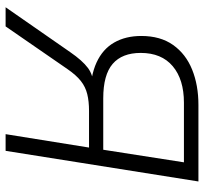

<svg xmlns="http://www.w3.org/2000/svg" viewBox="-42 -704 745 702"><g transform="rotate(90 331.0 -352.5)"><path d="M6 0 170 -236Q201 -281 228 -301Q255 -321 293 -321H316L331 -309Q257 -310 208 -332.5Q159 -355 135 -397Q111 -439 111 -496Q111 -566 144 -612.5Q177 -659 234 -682Q291 -705 363 -705H643L531 0H470L519 -305H385Q350 -305 323.5 -298.5Q297 -292 275.5 -275Q254 -258 232 -226L76 0ZM339 -357H527L573 -652H355Q270 -652 221.5 -611Q173 -570 173 -494Q173 -426 213 -391.5Q253 -357 339 -357Z"/></g></svg>

Font: Nunito Sans 12pt Light
Style: Italic
Weight: 300
Italic angle: -9°
Designer: Vernon Adams
Foundry: Vernon Adams
Version: Version 3.101;gftools[0.9.27]